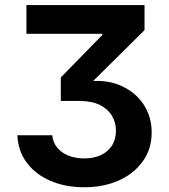

<svg xmlns="http://www.w3.org/2000/svg" viewBox="-20 -748 682 777"><path d="M320.8 9.8Q244.1 9.8 183.8 -16.4Q123.5 -42.5 88.4 -89.6Q53.2 -136.7 50.3 -200.7H191.4Q194.3 -171.4 211.9 -150.1Q229.5 -128.9 258.1 -117.9Q286.6 -106.9 321.3 -106.9Q358.4 -106.9 387.2 -119.9Q416 -132.8 432.6 -158.2Q449.2 -183.6 449.2 -219.7Q449.2 -252 433.1 -279.3Q417 -306.6 384.5 -323Q352.1 -339.4 302.2 -339.4H226.1V-434.6L394 -606.4V-611.3H86.9V-727.5H564.9V-626L325.2 -388.7V-417.5Q406.7 -428.2 466.8 -402.3Q526.9 -376.5 560.3 -326.4Q593.8 -276.4 593.8 -211.9Q593.8 -145.5 558.1 -95.5Q522.5 -45.4 460.9 -17.8Q399.4 9.8 320.8 9.8Z"/></svg>

Font: Inter
Style: 650
Weight: 650
Designer: Rasmus Andersson
Foundry: rsms
Version: Version 4.001;git-66647c0bb